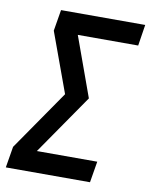

<svg xmlns="http://www.w3.org/2000/svg" viewBox="-83 -797 672 858"><g transform="rotate(10 253.0 -367.5)"><path d="M3 0 19 -96 207 -368 108 -639 124 -735H506L491 -639H217L315 -368L127 -96H401L385 0Z"/></g></svg>

Font: Iosevka Curly Oblique
Style: Bold
Weight: 700
Italic angle: -9°
Monospace: yes
Designer: Belleve Invis
Foundry: Belleve Invis
Version: Version 11.1.0; ttfautohint (v1.8.3)